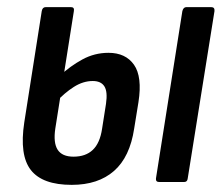

<svg xmlns="http://www.w3.org/2000/svg" viewBox="-20 -510 626 538"><path d="M181 8Q99 8 66.5 -33.5Q34 -75 48 -167L97 -479Q99 -490 108 -490H179Q189 -490 187 -479L135 -150Q129 -110 141.5 -90.5Q154 -71 186 -71Q220 -71 240 -90Q260 -109 266 -149L277 -219Q282 -253 272.5 -268Q263 -283 240 -283Q213 -283 187 -266.5Q161 -250 137 -224L148 -298Q177 -325 211 -343.5Q245 -362 284 -362Q332 -362 355.5 -328.5Q379 -295 368 -224L356 -150Q344 -70 299.5 -31Q255 8 181 8ZM426 0Q416 0 417 -10L491 -479Q494 -490 502 -490H572Q582 -490 581 -479L506 -10Q505 0 496 0Z"/></svg>

Font: Sofia Sans Condensed SemiBold
Style: Italic
Weight: 600
Italic angle: -9°
Version: Version 4.100